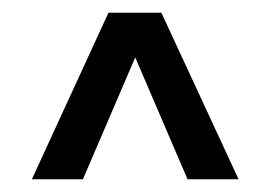

<svg xmlns="http://www.w3.org/2000/svg" viewBox="-20 -770 424 301"><path d="M30 -489 150 -750H233L354 -489H274L192 -680L110 -489Z"/></svg>

Font: Saira ExtraCondensed SemiBold
Style: Regular
Weight: 600
Width: 2
Designer: Hector Gatti with collaboration of the Omnibus-Type team
Foundry: Omnibus-Type
Version: Version 1.101